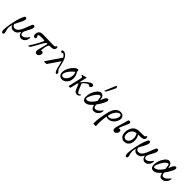

<svg xmlns="http://www.w3.org/2000/svg" viewBox="357 -2533 4505 4505"><g transform="rotate(45 2609.0 -280.5)"><path d="M14 230Q-5 230 -15.5 208Q-26 186 -26 148Q-26 80 0 -61Q16 -145 34 -214Q52 -283 83 -359Q97 -393 108 -409Q119 -425 137 -425Q155 -425 164 -415Q173 -405 173 -380Q173 -370 171 -360Q169 -350 165 -336Q153 -302 133 -265Q113 -228 92.5 -191.5Q72 -155 60 -121Q65 -84 87.5 -68Q110 -52 129 -52Q176 -52 209.5 -78Q243 -104 271.5 -161Q300 -218 333 -311Q352 -364 363.5 -388Q375 -412 385 -418.5Q395 -425 407 -425Q444 -425 444 -380Q444 -367 439 -349.5Q434 -332 419 -301Q404 -270 373 -215Q357 -184 346.5 -159Q336 -134 336 -114Q336 -86 349 -68.5Q362 -51 384 -51Q427 -51 465 -80.5Q503 -110 531 -156Q538 -166 543 -166Q551 -166 551 -142Q551 -120 542.5 -93.5Q534 -67 516.5 -43.5Q499 -20 473 -4.5Q447 11 411 11Q381 11 358 -5.5Q335 -22 322 -47.5Q309 -73 308 -98L301 -99Q270 -38 232 -13.5Q194 11 150 11Q116 11 90 -5Q64 -21 41 -67Q30 -30 26 -5Q22 20 22 38Q22 66 27 88Q32 110 36 122Q42 141 46 160Q50 179 50 191Q50 213 39 221.5Q28 230 14 230Z M662 13Q648 13 653 -1Q658 -15 680 -45Q695 -67 715 -99.5Q735 -132 755 -168.5Q775 -205 793 -239Q811 -273 822 -298Q833 -324 833.5 -335Q834 -346 820 -347Q799 -348 777 -348.5Q755 -349 734 -349Q633 -349 633 -322Q633 -317 636.5 -311.5Q640 -306 644 -300Q648 -295 653 -287.5Q658 -280 658 -263Q658 -228 624 -228Q572 -228 572 -300Q572 -359 607 -392Q642 -425 704 -425Q789 -425 880.5 -420.5Q972 -416 1063 -416Q1089 -416 1102 -421Q1115 -426 1118 -436Q1122 -445 1129 -452.5Q1136 -460 1143 -460Q1164 -460 1164 -423Q1164 -342 1040 -342H1007Q1000 -342 996 -339Q992 -336 989 -332Q963 -289 955 -245Q946 -199 943 -170.5Q940 -142 939 -123Q945 -125 955 -127Q965 -129 976 -129Q991 -129 1003 -117Q1015 -105 1015 -83Q1015 -60 1003 -38Q991 -16 973 -1.5Q955 13 936 13Q874 13 874 -51Q874 -62 876.5 -77Q879 -92 885 -117L938 -321Q942 -344 926 -344Q897 -344 846 -251L778 -128Q751 -79 732.5 -49Q714 -19 705 -8Q695 3 684 8Q673 13 662 13Z M1214 12Q1171 12 1171 4L1428 -372Q1391 -441 1352 -441Q1344 -441 1336 -435Q1327 -429 1314 -429Q1302 -429 1294.5 -438Q1287 -447 1287 -460Q1287 -490 1330 -490Q1359 -490 1390.5 -470Q1422 -450 1450.5 -405Q1479 -360 1497 -286L1533 -142Q1539 -115 1549.5 -97Q1560 -79 1573 -68Q1588 -55 1594 -45Q1600 -35 1600 -23Q1600 -8 1594 1.5Q1588 11 1577 11Q1555 11 1536.5 -24Q1518 -59 1506 -110L1462 -288L1262 5Q1257 12 1214 12Z M1774 11Q1716 11 1684 -22.5Q1652 -56 1652 -118Q1652 -155 1662 -189Q1672 -223 1685 -251Q1707 -295 1739.5 -335Q1772 -375 1805 -400Q1838 -425 1861 -425Q1895 -425 1895 -391Q1895 -380 1889 -370Q1946 -299 1946 -201Q1946 -138 1920.5 -90.5Q1895 -43 1856 -16Q1817 11 1774 11ZM1693 -98Q1693 -73 1707 -59Q1721 -45 1743 -45Q1782 -45 1815 -74Q1848 -103 1868 -149.5Q1888 -196 1888 -247Q1888 -278 1881 -300Q1874 -322 1863 -338Q1853 -328 1838 -316Q1796 -282 1763.5 -242Q1731 -202 1712 -164Q1693 -126 1693 -98Z M2018 13Q1989 13 1992 2L2059 -293Q2064 -313 2066 -324Q2068 -335 2068 -341Q2068 -379 2030 -379Q2023 -379 2023 -391.5Q2023 -404 2030 -404Q2045 -404 2070 -410.5Q2095 -417 2126 -427Q2138 -431 2143 -431Q2149 -431 2149 -424Q2149 -422 2147 -412L2104 -229Q2177 -323 2244 -374Q2311 -425 2347 -425Q2393 -425 2393 -384Q2393 -359 2375.5 -343Q2358 -327 2344 -327Q2337 -327 2331 -330.5Q2325 -334 2318 -339Q2303 -351 2285 -351Q2277 -351 2244.5 -331.5Q2212 -312 2160 -254L2229 -91Q2245 -54 2259.5 -41Q2274 -28 2287 -28Q2306 -28 2326 -52Q2330 -56 2339.5 -49.5Q2349 -43 2344 -35Q2331 -10 2312 1.5Q2293 13 2264 13Q2236 13 2211.5 -3Q2187 -19 2165 -74L2114 -200Q2102 -184 2090 -168L2050 2Q2048 13 2018 13Z M2545 11Q2520 11 2498.5 2Q2477 -7 2464 -32.5Q2451 -58 2451 -107Q2451 -139 2457 -171.5Q2463 -204 2472 -232Q2483 -265 2501.5 -298.5Q2520 -332 2543 -360.5Q2566 -389 2591 -406Q2616 -423 2639 -423Q2686 -423 2712 -389Q2738 -355 2745 -295Q2746 -289 2747 -280Q2760 -307 2771 -335Q2779 -356 2791.5 -379Q2804 -402 2820.5 -417.5Q2837 -433 2856 -433Q2886 -433 2886 -395Q2886 -360 2849 -292Q2828 -254 2804 -215Q2780 -176 2754 -141Q2755 -134 2756 -128Q2763 -82 2778 -66.5Q2793 -51 2818 -51Q2853 -51 2891.5 -80Q2930 -109 2961 -154Q2970 -166 2975 -166Q2982 -166 2982 -147Q2982 -115 2962 -78Q2942 -41 2906.5 -15Q2871 11 2824 11Q2777 11 2756.5 -20Q2736 -51 2728 -90Q2726 -97 2725 -104Q2683 -54 2637.5 -21.5Q2592 11 2545 11ZM2488 -87Q2488 -71 2495.5 -64.5Q2503 -58 2522 -58Q2567 -58 2618.5 -102.5Q2670 -147 2715 -222Q2709 -287 2704 -315.5Q2699 -344 2691.5 -351Q2684 -358 2670 -358Q2650 -358 2625.5 -337.5Q2601 -317 2576.5 -284.5Q2552 -252 2532 -215Q2512 -178 2500 -144Q2488 -110 2488 -87ZM2669 -502Q2664 -502 2664 -509Q2664 -511 2664.5 -513.5Q2665 -516 2666 -519L2762 -753Q2776 -791 2791 -791Q2802 -791 2809 -777.5Q2816 -764 2816 -752Q2816 -746 2810 -731Q2804 -716 2787 -684L2730 -571Q2696 -502 2669 -502Z M3021 217Q3022 107 3039 1.5Q3056 -104 3083 -214Q3098 -272 3125 -320Q3152 -368 3192 -396.5Q3232 -425 3286 -425Q3345 -425 3374.5 -391.5Q3404 -358 3404 -317Q3404 -284 3389 -246Q3374 -208 3346 -174.5Q3318 -141 3279.5 -119.5Q3241 -98 3194 -98Q3163 -98 3128 -116Q3111 -30 3105.5 54Q3100 138 3108 217Q3108 221 3095 222.5Q3082 224 3065 224Q3048 224 3034.5 222Q3021 220 3021 217ZM3144 -191Q3139 -170 3135 -150Q3145 -143 3154.5 -141Q3164 -139 3180 -139Q3206 -139 3234.5 -158Q3263 -177 3288 -207Q3313 -237 3329 -271.5Q3345 -306 3345 -337Q3345 -384 3300 -384Q3274 -384 3242.5 -358Q3211 -332 3184 -288.5Q3157 -245 3144 -191Z M3512 14Q3454 14 3454 -49Q3454 -63 3456.5 -79Q3459 -95 3465 -116L3547 -403Q3553 -425 3584 -425Q3622 -425 3622 -391Q3622 -376 3611.5 -348Q3601 -320 3574 -265Q3549 -215 3535.5 -180Q3522 -145 3519 -122Q3533 -128 3556 -128Q3573 -128 3583.5 -114.5Q3594 -101 3594 -81Q3594 -57 3582 -35.5Q3570 -14 3551.5 0Q3533 14 3512 14Z M3828 11Q3766 11 3727 -37Q3688 -85 3688 -163Q3688 -195 3694.5 -225Q3701 -255 3712 -281Q3729 -322 3754.5 -352Q3780 -382 3823 -399Q3866 -416 3934 -416H4045Q4094 -416 4101 -436Q4106 -446 4112 -453Q4118 -460 4125 -460Q4146 -460 4146 -422Q4146 -341 4022 -341H3947Q3969 -311 3981.5 -268Q3994 -225 3994 -179Q3994 -126 3975 -82.5Q3956 -39 3919 -14Q3882 11 3828 11ZM3743 -155Q3743 -106 3765 -78Q3787 -50 3821 -50Q3874 -50 3906 -96Q3938 -142 3938 -212Q3938 -284 3897 -338Q3824 -327 3783.5 -277Q3743 -227 3743 -155Z M4119 230Q4100 230 4089.5 208Q4079 186 4079 148Q4079 80 4105 -61Q4121 -145 4139 -214Q4157 -283 4188 -359Q4202 -393 4213 -409Q4224 -425 4242 -425Q4260 -425 4269 -415Q4278 -405 4278 -380Q4278 -370 4276 -360Q4274 -350 4270 -336Q4258 -302 4238 -265Q4218 -228 4197.5 -191.5Q4177 -155 4165 -121Q4170 -84 4192.5 -68Q4215 -52 4234 -52Q4281 -52 4314.5 -78Q4348 -104 4376.5 -161Q4405 -218 4438 -311Q4457 -364 4468.5 -388Q4480 -412 4490 -418.5Q4500 -425 4512 -425Q4549 -425 4549 -380Q4549 -367 4544 -349.5Q4539 -332 4524 -301Q4509 -270 4478 -215Q4462 -184 4451.5 -159Q4441 -134 4441 -114Q4441 -86 4454 -68.5Q4467 -51 4489 -51Q4532 -51 4570 -80.5Q4608 -110 4636 -156Q4643 -166 4648 -166Q4656 -166 4656 -142Q4656 -120 4647.5 -93.5Q4639 -67 4621.5 -43.5Q4604 -20 4578 -4.5Q4552 11 4516 11Q4486 11 4463 -5.5Q4440 -22 4427 -47.5Q4414 -73 4413 -98L4406 -99Q4375 -38 4337 -13.5Q4299 11 4255 11Q4221 11 4195 -5Q4169 -21 4146 -67Q4135 -30 4131 -5Q4127 20 4127 38Q4127 66 4132 88Q4137 110 4141 122Q4147 141 4151 160Q4155 179 4155 191Q4155 213 4144 221.5Q4133 230 4119 230Z M4801 11Q4776 11 4754.5 2Q4733 -7 4720 -32.5Q4707 -58 4707 -107Q4707 -139 4713 -171.5Q4719 -204 4728 -232Q4739 -265 4757.5 -298.5Q4776 -332 4799 -360.5Q4822 -389 4847 -406Q4872 -423 4895 -423Q4942 -423 4968 -389Q4994 -355 5001 -295Q5002 -289 5003 -280Q5016 -307 5027 -335Q5035 -356 5047.5 -379Q5060 -402 5076.5 -417.5Q5093 -433 5112 -433Q5142 -433 5142 -395Q5142 -360 5105 -292Q5084 -254 5060 -215Q5036 -176 5010 -141Q5011 -134 5012 -128Q5019 -82 5034 -66.5Q5049 -51 5074 -51Q5109 -51 5147.5 -80Q5186 -109 5217 -154Q5226 -166 5231 -166Q5238 -166 5238 -147Q5238 -115 5218 -78Q5198 -41 5162.5 -15Q5127 11 5080 11Q5033 11 5012.5 -20Q4992 -51 4984 -90Q4982 -97 4981 -104Q4939 -54 4893.5 -21.5Q4848 11 4801 11ZM4744 -87Q4744 -71 4751.5 -64.5Q4759 -58 4778 -58Q4823 -58 4874.5 -102.5Q4926 -147 4971 -222Q4965 -287 4960 -315.5Q4955 -344 4947.5 -351Q4940 -358 4926 -358Q4906 -358 4881.5 -337.5Q4857 -317 4832.5 -284.5Q4808 -252 4788 -215Q4768 -178 4756 -144Q4744 -110 4744 -87Z"/></g></svg>

Font: Junicode
Style: Italic
Weight: 400
Italic angle: -11°
Designer: Peter S. Baker
Version: Version 2.100; ttfautohint (v1.8.4)